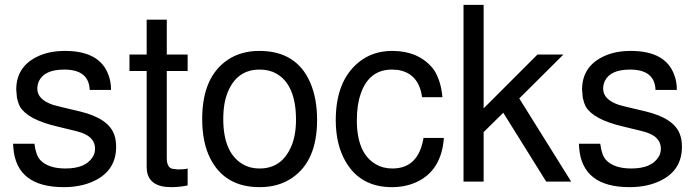

<svg xmlns="http://www.w3.org/2000/svg" viewBox="-20 -749 2874 792"><path d="M350 -378Q347 -462 245 -462Q162 -462 140 -413Q134 -399 134 -383Q134 -338 200 -316L231 -308L311 -289Q430 -260 452 -191Q459 -171 459 -143Q459 -46 369 -3Q315 23 243 23Q48 23 35 -139L34 -156H122Q128 -108 146 -89Q179 -54 250 -54Q333 -54 362 -101Q372 -115 372 -136Q372 -181 318 -201L299 -207H298L291 -209L213 -228Q95 -256 63 -308Q55 -323 50 -345L47 -379Q47 -472 131 -514Q180 -539 248 -539Q393 -539 428 -438Q438 -412 438 -378Z M754 -524V-456H668V-97Q668 -59 690 -53L714 -50Q741 -50 754 -54V16Q734 20 717 21.5Q700 23 686 23Q596 23 586 -44L585 -60V-456H514V-524H585V-668H668V-524Z M1050 -539Q1202 -539 1259 -410Q1288 -344 1288 -254Q1288 -86 1186 -16Q1130 23 1051 23Q907 23 847 -96Q814 -162 814 -258Q814 -431 919 -502Q974 -539 1050 -539ZM1051 -462Q958 -462 920 -370Q901 -325 901 -258Q901 -121 979 -73Q1010 -54 1051 -54Q1141 -54 1180 -142Q1201 -188 1201 -255Q1201 -400 1119 -446Q1090 -462 1051 -462Z M1721 -348Q1708 -445 1624 -460Q1620 -461 1613.5 -461Q1607 -461 1597 -462Q1502 -462 1468 -362Q1452 -317 1452 -253Q1452 -116 1531 -71Q1560 -54 1599 -54Q1706 -54 1727 -180H1811Q1801 -44 1696 3Q1651 23 1597 23Q1467 23 1406 -82Q1365 -152 1365 -253Q1365 -413 1457 -490Q1515 -539 1598 -539Q1703 -539 1762 -471L1770 -461Q1799 -416 1805 -348Z M1975 -729V-302L2197 -524H2304L2122 -343L2336 0H2233L2056 -284L1975 -204V0H1892V-729Z M2684 -378Q2681 -462 2579 -462Q2496 -462 2474 -413Q2468 -399 2468 -383Q2468 -338 2534 -316L2565 -308L2645 -289Q2764 -260 2786 -191Q2793 -171 2793 -143Q2793 -46 2703 -3Q2649 23 2577 23Q2382 23 2369 -139L2368 -156H2456Q2462 -108 2480 -89Q2513 -54 2584 -54Q2667 -54 2696 -101Q2706 -115 2706 -136Q2706 -181 2652 -201L2633 -207H2632L2625 -209L2547 -228Q2429 -256 2397 -308Q2389 -323 2384 -345L2381 -379Q2381 -472 2465 -514Q2514 -539 2582 -539Q2727 -539 2762 -438Q2772 -412 2772 -378Z"/></svg>

Font: Ekushey Lal Sabuj
Style: Regular
Weight: 400
Designer: Al Mamun Sumon
Foundry: Al Mamun Sumon
Version: Version 1.0